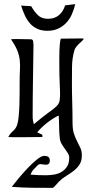

<svg xmlns="http://www.w3.org/2000/svg" viewBox="-20 -666 446 929"><path d="M371 -480 386 -479Q381 -471 374 -465Q367 -459 360.5 -452.5Q354 -446 348.5 -439Q343 -432 340 -423Q329 -385 328.5 -343.5Q328 -302 328 -264Q328 -216 329.5 -168Q331 -120 331 -72Q331 -39 338 -18.5Q345 2 353.5 18.5Q362 35 369 50Q376 65 376 86Q376 113 364.5 130.5Q353 148 336 161Q319 174 300 185.5Q281 197 265 213Q257 221 250.5 229Q244 237 236 243Q186 243 136.5 242.5Q87 242 37 238Q46 226 66.5 201Q87 176 110.5 151Q134 126 157 107Q180 88 195 88Q206 88 213.5 93Q221 98 221 110Q221 122 216 126.5Q211 131 203.5 131Q196 131 188.5 129.5Q181 128 175 128Q173 128 170 129Q167 130 165 131Q154 142 143.5 153Q133 164 128 179Q164 182 201 182Q222 182 242.5 178.5Q263 175 279 165Q295 155 305 139Q315 123 315 97Q315 86 308.5 75.5Q302 65 293.5 53.5Q285 42 277.5 29Q270 16 269 0Q266 -27 266 -53.5Q266 -80 264 -107Q252 -102 237 -92.5Q222 -83 207.5 -71.5Q193 -60 180 -47.5Q167 -35 160 -25Q167 -23 173 -19.5Q179 -16 185 -14V-3L74 -2Q60 -2 47 -2Q34 -2 20 -3Q29 -20 43 -32Q57 -44 63 -62Q68 -77 70.5 -104Q73 -131 74 -160.5Q75 -190 75 -218Q75 -246 75 -263Q75 -301 76.5 -327Q78 -353 75.5 -375.5Q73 -398 64 -421Q55 -444 33 -476Q41 -477 48.5 -477Q56 -477 64 -477L129 -476Q139 -476 140.5 -465.5Q142 -455 142 -448Q141 -361 139.5 -275.5Q138 -190 138 -103Q138 -83 144 -65Q184 -99 208.5 -116.5Q233 -134 246.5 -145.5Q260 -157 265 -168Q270 -179 270.5 -200.5Q271 -222 269 -259Q267 -296 267 -360Q267 -372 267 -388Q267 -404 267.5 -420.5Q268 -437 269.5 -452.5Q271 -468 274 -479ZM344 -646Q338 -620 327.5 -596.5Q317 -573 300.5 -555.5Q284 -538 261.5 -527.5Q239 -517 210 -517Q180 -517 159.5 -527Q139 -537 124.5 -553.5Q110 -570 100 -592Q90 -614 82 -639L131 -636Q145 -611 163 -593Q181 -575 212 -575Q244 -575 265 -592.5Q286 -610 295 -640Z"/></svg>

Font: Germanica
Style: Regular
Weight: 400
Designer: Peter Wiegel
Foundry: Peter Wiegel